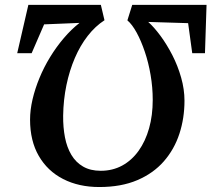

<svg xmlns="http://www.w3.org/2000/svg" viewBox="-20 -763 872 792"><path d="M832 -743 825.5 -543.5H773L756 -667.5L591.5 -672.5Q615.5 -651 641.8 -615.5Q668 -580 690.8 -535.8Q713.5 -491.5 727.2 -443Q741 -394.5 741 -347.5Q741 -275.5 720 -211.2Q699 -147 655.8 -97.5Q612.5 -48 546.2 -19.8Q480 8.5 389.5 8.5Q305 8.5 240.5 -24.5Q176 -57.5 140 -119.8Q104 -182 104 -269.5Q104 -309 114.2 -353Q124.5 -397 142.8 -441.2Q161 -485.5 186.5 -527.2Q212 -569 242.8 -605.2Q273.5 -641.5 308 -668.5L162 -662.5L110.5 -543.5H51L97 -743H396L411 -679.5Q373 -655 342 -615.2Q311 -575.5 288.8 -523.8Q266.5 -472 254 -411.8Q241.5 -351.5 240.5 -286Q240 -237.5 248 -196.2Q256 -155 274.5 -124Q293 -93 323 -75.8Q353 -58.5 395.5 -58.5Q444.5 -58.5 484 -80Q523.5 -101.5 551.8 -141Q580 -180.5 595 -233.8Q610 -287 610 -351Q610 -402.5 601.2 -453.8Q592.5 -505 577.2 -550Q562 -595 543.5 -628.8Q525 -662.5 505.5 -679L525.5 -743Z"/></svg>

Font: Merriweather SemiBold
Style: Italic
Weight: 600
Italic angle: -7.8°
Version: Version 2.101